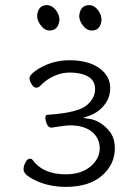

<svg xmlns="http://www.w3.org/2000/svg" viewBox="-20 -716 540 749"><path d="M173 -597Q154 -597 139.5 -616.5Q125 -636 125 -653Q127 -696 164 -696Q182 -696 197 -677.5Q212 -659 212 -639Q208 -597 173 -597ZM338 -597Q318 -597 303.5 -616.5Q289 -636 289 -653Q292 -696 329 -696Q347 -696 361.5 -677.5Q376 -659 376 -639Q373 -597 338 -597ZM95 -25Q72 -39 72 -56Q72 -69 79.5 -83Q87 -97 97 -97Q104 -97 107 -92Q148 -36 236 -36Q297 -36 333 -66.5Q369 -97 369 -137Q369 -177 338.5 -202Q308 -227 252 -227Q238 -227 207 -222L181 -218Q169 -218 163 -232Q157 -246 157 -257Q158 -268 164 -268Q287 -276 320 -307Q351 -334 351 -368Q351 -402 323.5 -417.5Q296 -433 252 -433Q222 -433 192 -420Q162 -407 139 -383Q131 -374 121 -374Q111 -374 103 -388Q95 -402 95 -411Q95 -422 117 -439Q177 -481 251 -481Q325 -481 367.5 -450Q410 -419 410 -373Q410 -334 385.5 -304.5Q361 -275 324 -263L304 -256L325 -253Q377 -246 413 -196Q428 -172 428 -137Q428 -75 378 -31Q328 13 236 13Q156 13 95 -25Z"/></svg>

Font: Moon Stars Kai T HW Light
Style: Regular
Weight: 300
Designer: GuiWonder
Version: Version 1.101